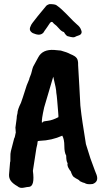

<svg xmlns="http://www.w3.org/2000/svg" viewBox="-20 -862 507 934"><path d="M221 -842Q246 -842 254 -837Q277 -821 302 -795Q343 -752 355 -742.5Q367 -733 372.5 -721.5Q378 -710 377 -704Q376 -698 372 -694.5Q368 -691 359.5 -688.5Q351 -686 344 -682Q337 -678 313 -685Q303 -685 291 -706Q279 -709 267 -723.5Q255 -738 242 -747Q236 -756 231 -755.5Q226 -755 221.5 -748Q217 -741 211.5 -733Q206 -725 203.5 -721.5Q201 -718 198 -714Q193 -705 191 -703Q175 -686 145 -699Q136 -701 128.5 -710.5Q121 -720 130 -737Q130 -742 164 -784Q198 -826 202 -830Q207 -838 221 -842ZM190 -270Q192 -272 213.5 -274.5Q235 -277 264 -292Q265 -292 263 -316Q260 -358 258 -376Q256 -400 254 -410Q254 -429 239 -489L195 -340Q181 -278 184 -264ZM55 -241 61 -285Q61 -298 65 -311Q65 -328 82 -362Q82 -364 91 -388Q91 -390 110 -447L122 -476Q122 -480 127 -491.5Q132 -503 134.5 -514.5Q137 -526 141 -537Q155 -564 166 -583Q187 -623 244 -619L276 -616Q306 -608 322 -599Q345 -590 353 -579.5Q361 -569 360 -545Q361 -533 366 -441Q371 -349 371 -348L376 -305Q376 -299 398 -161L420 -91Q440 -35 441.5 -32.5Q443 -30 450 -11Q461 22 431 33Q404 37 391 28Q386 28 368 19Q366 14 356.5 9.5Q347 5 344 2Q333 -1 324 -29Q321 -31 313 -45Q306 -59 309 -68Q302 -77 302 -105Q293 -120 293 -152Q293 -184 283 -202Q232 -179 174 -177Q163 -177 163 -173Q163 -164 157 -141L140 -31Q150 43 122 47Q114 47 95.5 51Q77 55 65 44Q42 31 32.5 17.5Q23 4 24 -13Q25 -27 29 -73Q31 -75 30.5 -95.5Q30 -116 33 -127L49 -189Q52 -191 57 -219Q56 -221 56 -229Z"/></svg>

Font: Caveat Brush
Style: Regular
Weight: 400
Designer: Pablo Impallari
Foundry: Creative Lab NY
Version: Version 1.096; ttfautohint (v1.3)